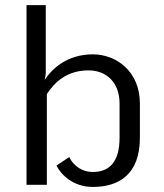

<svg xmlns="http://www.w3.org/2000/svg" viewBox="-20 -720 640 748"><path d="M162.5 0V-353.3C191.7 -398.3 239.2 -445.8 325 -445.8C395 -445.8 445.8 -398.3 445.8 -316.7V-183.3C445.8 -90 406.7 -50 341.7 -50C286.7 -50 256.7 -90.8 250 -108.3L200 -75C217.5 -40 264.2 8.3 341.7 8.3C441.7 8.3 525 -39.2 525 -183.3V-316.7C525 -441.7 433.3 -508.3 341.7 -508.3C241.7 -508.3 183.3 -452.5 154.2 -409.2C156.7 -418.3 158.3 -429.2 158.3 -441.7V-700H83.3V0Z"/></svg>

Font: BoonHome
Style: Book
Weight: 400
Designer: Sungsit Sawaiwan
Foundry: Sungsit Sawaiwan
Version: Version 0.2